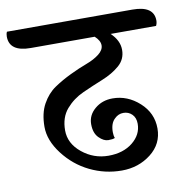

<svg xmlns="http://www.w3.org/2000/svg" viewBox="-134 -726 740 761"><g transform="rotate(-10 236.5 -345.5)"><path d="M448 -656Q534 -656 534 -597Q534 -586 529 -576H346Q380 -544 380 -506Q380 -468 351.5 -443.5Q323 -419 282 -402.5Q241 -386 200 -367.5Q159 -349 130.5 -316Q102 -283 102 -230.5Q102 -178 148.5 -140Q195 -102 254.5 -102Q314 -102 352 -132.5Q390 -163 390 -207Q390 -231 376 -245Q362 -259 341.5 -259Q321 -259 306 -244Q287 -227 287 -191Q287 -177 291 -167Q283 -163 264.5 -163Q246 -163 227 -182Q208 -201 208 -237Q208 -273 237.5 -298Q267 -323 309 -323Q369 -323 416.5 -280Q464 -237 464 -175Q464 -113 414 -74Q364 -35 296.5 -35Q229 -35 168.5 -64.5Q108 -94 66 -149Q24 -204 24 -258.5Q24 -313 44.5 -350Q65 -387 96 -408Q127 -429 163.5 -446.5Q200 -464 231 -475.5Q262 -487 282.5 -503Q303 -519 303 -538Q303 -557 282 -576H25Q-61 -576 -61 -637Q-61 -648 -57 -656Z"/></g></svg>

Font: Laila Medium
Style: Regular
Weight: 500
Designer: Hitesh Malaviya
Foundry: Indian Type Foundry
Version: Version 1.302;PS 1.0;hotconv 1.0.78;makeotf.lib2.5.61930; tt